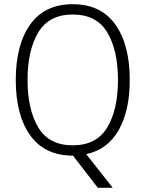

<svg xmlns="http://www.w3.org/2000/svg" viewBox="-20 -730 692 913"><path d="M390 3 516 163H445L327 10H326Q193 10 124 -86Q55 -182 55 -350Q55 -518 124 -614Q193 -710 326 -710Q459 -710 528 -614Q597 -518 597 -350Q597 -204 544.5 -111.5Q492 -19 390 3ZM326 -39Q439 -39 490 -124Q541 -209 541 -350Q541 -491 490 -576Q439 -661 326 -661Q213 -661 162 -576Q111 -491 111 -350Q111 -209 162 -124Q213 -39 326 -39Z"/></svg>

Font: Niramit ExtraLight
Style: Regular
Weight: 200
Designer: Katatrad Aksorn Co.,Ltd.
Foundry: Cadson Demak Co.,Ltd.
Version: Version 1.000; ttfautohint (v1.6)